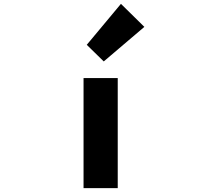

<svg xmlns="http://www.w3.org/2000/svg" viewBox="-20 -973 1040 993"><path d="M412.1 0V-569.3H588.9V0ZM516.6 -655.3 428.7 -741.2 605.5 -953.1 726.6 -834Z"/></svg>

Font: GenEi Gothic M Heavy
Style: Regular
Weight: 800
Designer: o_tamon (Modified); [Source Han Sans]
Ryoko NISHIZUKA  (kana & ideographs); Paul D. Hunt (Latin, Greek & Cyrillic); Wenl
Version: Version 1.1a;Original Version 1.004